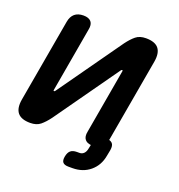

<svg xmlns="http://www.w3.org/2000/svg" viewBox="-128 -667 856 918"><g transform="rotate(20 300.0 -208.0)"><path d="M2 -82 76 -504Q81 -532 97.5 -546Q114 -560 142 -560Q169 -560 181 -546Q193 -532 187 -504L130 -178Q129 -175 129.5 -173.5Q130 -172 133 -172Q135 -172 136.5 -173.5Q138 -175 140 -178L369 -501Q389 -528 408.5 -544Q428 -560 460 -560Q506 -560 524.5 -537Q543 -514 535 -468L461 -46Q461 -44 460 -43Q470 -40 476 -34Q486 -23 482 1L476 32Q467 83 430.5 113.5Q394 144 341 144H321Q300 144 292 134.5Q284 125 288 104Q292 83 303 73.5Q314 64 335 64H348Q361 64 370 55Q379 46 382 29L386 10Q366 8 356 -4Q344 -18 350 -46L407 -372Q408 -375 407 -376.5Q406 -378 404 -378Q402 -378 400.5 -376.5Q399 -375 397 -372L168 -49Q148 -22 128.5 -6Q109 10 77 10Q31 10 12.5 -13Q-6 -36 2 -82Z"/></g></svg>

Font: Maple Mono SemiBold
Style: Italic
Weight: 600
Italic angle: -10°
Monospace: yes
Designer: subframe7536
Version: Version 7.000